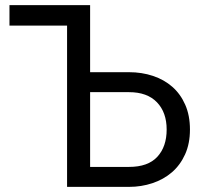

<svg xmlns="http://www.w3.org/2000/svg" viewBox="-20 -730 790 750"><path d="M17 -710H332V-448H484Q534 -448 577.5 -433.5Q621 -419 653 -391Q685 -363 703.5 -321Q722 -279 722 -224Q722 -169 703 -127Q684 -85 651.5 -57Q619 -29 575.5 -14.5Q532 0 484 0H242V-630H17ZM332 -78H484Q558 -78 594.5 -117.5Q631 -157 631 -224Q631 -291 593 -330.5Q555 -370 484 -370H332Z"/></svg>

Font: IngvarSans
Style: Regular
Weight: 500
Version: Version 3.000